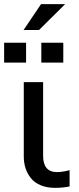

<svg xmlns="http://www.w3.org/2000/svg" viewBox="-65 -905 387 935"><path d="M50.8 -143.1V-504.9H145V-146Q145 -66.9 212.9 -66.9Q237.3 -66.9 273.9 -76.2V2.9Q241.7 9.8 203.1 9.8Q163.6 9.8 133.5 -2.7Q103.5 -15.1 85.9 -36.9Q68.4 -58.6 59.6 -85.2Q50.8 -111.8 50.8 -143.1ZM62 -600.1H-44.9V-696.8H62ZM243.2 -600.1H136.2V-696.8H243.2ZM134.8 -884.8H252L125 -758.8H49.8Z"/></svg>

Font: LT Superior Med
Style: Regular
Weight: 500
Designer: Daniel Lyons
Foundry: LyonsType
Version: Version 1.000